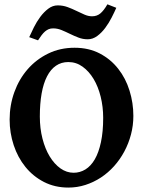

<svg xmlns="http://www.w3.org/2000/svg" viewBox="-20 -850 669 885"><path d="M455.6 -307.1Q455.6 -357.4 444.1 -404.1Q432.6 -450.7 411.4 -486.1Q390.1 -521.5 360.6 -542.7Q331.1 -564 294.9 -564Q262.7 -564 238 -547.1Q213.4 -530.3 196.8 -498Q180.2 -465.8 171.9 -419.2Q163.6 -372.6 163.6 -313Q163.6 -258.3 175.8 -210.9Q188 -163.6 209.2 -128.7Q230.5 -93.8 258.8 -73.7Q287.1 -53.7 319.3 -53.7Q348.6 -53.7 373.8 -69.1Q398.9 -84.5 417 -115.7Q435.1 -147 445.3 -194.8Q455.6 -242.7 455.6 -307.1ZM594.7 -315.9Q594.7 -271.5 583.7 -230Q572.8 -188.5 553 -151.6Q533.2 -114.7 505.9 -84.2Q478.5 -53.7 445.1 -31.7Q411.6 -9.8 373.8 2.4Q335.9 14.6 295.4 14.6Q232.9 14.6 182.6 -11.2Q132.3 -37.1 97.2 -80.6Q62 -124 43.2 -180.7Q24.4 -237.3 24.4 -298.8Q24.4 -365.2 46.1 -425.3Q67.9 -485.4 107.4 -530.8Q147 -576.2 201.9 -603Q256.8 -629.9 323.7 -629.9Q389.6 -629.9 440.2 -603.3Q490.7 -576.7 525.1 -532.7Q559.6 -488.8 577.1 -432.1Q594.7 -375.5 594.7 -315.9ZM516.1 -814Q507.3 -793.9 494.6 -769Q481.9 -744.1 465.3 -721.7Q448.7 -699.2 428.2 -684.1Q407.7 -668.9 384.3 -668.9Q361.8 -668.9 341.6 -676.8Q321.3 -684.6 302 -694.1Q282.7 -703.6 263.7 -711.4Q244.6 -719.2 225.1 -719.2Q213.4 -719.2 204.6 -715.6Q195.8 -711.9 187.7 -705.1Q179.7 -698.2 171.9 -688Q164.1 -677.7 155.3 -664.1L114.7 -678.7Q123.5 -698.7 136.2 -724.1Q148.9 -749.5 165.5 -772Q182.1 -794.4 202.4 -809.8Q222.7 -825.2 246.1 -825.2Q270 -825.2 291.3 -817.4Q312.5 -809.6 332 -800Q351.6 -790.5 369.4 -782.7Q387.2 -774.9 404.3 -774.9Q426.8 -774.9 442.6 -788.1Q458.5 -801.3 475.1 -830.1Z"/></svg>

Font: Gentium Book Basic
Style: Bold
Weight: 700
Designer: J. Victor Gaultney and Annie Olsen
Foundry: SIL International
Version: Version 1.102; 2013; Maintenance release